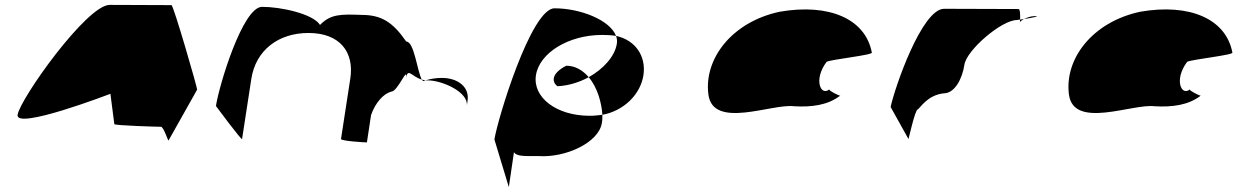

<svg xmlns="http://www.w3.org/2000/svg" viewBox="-20 -583 5079 786"><path d="M52 -113C42 -49 432 -199 432 -199L448 -75C448 -69 626 -64 639 -64C650 -64 669 -2 670 -8L787 -216C788 -224 690 -562 682 -562C682 -562 523 -563 429 -563C335 -563 62 -178 52 -113Z M864 -149C864 -149 970 -6 971 -14L1009 -261C1027 -376 1118 -448 1243 -448C1371 -448 1431 -370 1414 -261L1376 -14C1375 -6 1471 0 1482 0L1499 -112C1517 -164 1551 -200 1582 -208C1609 -208 1651 -320 1642 -261C1649 -309 1665 -269 1707 -257C1688 -290 1676 -413 1643 -413C1587 -494 1540 -522 1460 -522C1376 -525 1334 -526 1290 -481C1262 -526 1131 -555 1053 -555C973 -555 876 -230 864 -149ZM1707 -257C1709 -254 1711 -252 1713 -251L1722 -254ZM1722 -254H1731C1791 -254 1900 -205 1891 -149L1894 -170C1903 -228 1853 -264 1789 -264C1768 -264 1744 -261 1722 -254Z M2004 -12 2063 183 2084 40C2095 58 2128 56 2186 56C2294 63 2431 2 2444 -80C2446 -90 2446 -101 2446 -113C2429 -111 2413 -109 2394 -109C2258 -109 2160 -184 2174 -275C2188 -366 2307 -440 2445 -440C2465 -440 2483 -439 2502 -436C2477 -501 2356 -549 2250 -549C2154 -549 2016 -92 2004 -12ZM2262 -230C2306 -232 2352 -246 2390 -267C2366 -295 2335 -314 2298 -314C2240 -284 2236 -250 2262 -230ZM2390 -267C2426 -225 2443 -161 2446 -113C2533 -129 2602 -196 2614 -275C2626 -353 2581 -419 2502 -436C2506 -425 2507 -414 2505 -403C2497 -353 2451 -301 2390 -267Z M2880 -196C2899 -52 3141 -160 3231 -148C3302 -144 3368 -152 3419 -191C3411 -193 3372 -212 3375 -217C3340 -188 3309 -257 3364 -330C3383 -340 3557 -358 3549 -368C3523 -506 3374 -570 3172 -535C2975 -493 2861 -341 2880 -196ZM3375 -217V-218ZM3420 -192 3419 -191C3421 -191 3421 -191 3420 -190Z M3626 -145 3699 -14C3698 -6 3726 -135 3737 -135C3748 -142 3777 -194 3844 -201C3887 -201 3919 -258 3928 -318C3937 -378 4080 -501 4143 -501C4143 -501 4148 -502 4156 -503C4157 -520 4156 -546 4150 -546C4150 -546 3963 -547 3845 -547C3754 -547 3643 -225 3626 -145ZM4156 -503C4156 -498 4155 -494 4155 -491C4155 -494 4162 -500 4172 -505C4166 -504 4161 -504 4156 -503ZM4172 -505C4203 -510 4243 -517 4216 -517C4200 -517 4184 -511 4172 -505Z M4356 -196C4375 -52 4617 -160 4707 -148C4778 -144 4844 -152 4895 -191C4887 -193 4848 -212 4851 -217C4816 -188 4785 -257 4840 -330C4859 -340 5033 -358 5025 -368C4999 -506 4850 -570 4648 -535C4451 -493 4337 -341 4356 -196ZM4851 -217V-218ZM4896 -192 4895 -191C4897 -191 4897 -191 4896 -190Z"/></svg>

Font: Ampere
Style: SCSuExtIta
Weight: 400
Version: Version 1